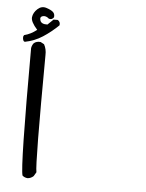

<svg xmlns="http://www.w3.org/2000/svg" viewBox="-52 -590 603 791"><g transform="rotate(5 250.0 -194.5)"><path d="M91.8 159.2Q79.1 158.2 70.3 150.4Q58.6 118.2 59.6 -376Q61.5 -387.7 68.4 -396.5Q79.1 -406.2 96.7 -404.3L111.3 -396.5Q122.1 -377 121.1 -352.5Q118.2 97.7 126 131.8L116.2 148.4Q105.5 158.2 91.8 159.2ZM31.2 -399.4 26.4 -402.3Q21.5 -411.1 23.4 -421.9L26.4 -426.8Q53.7 -433.6 78.1 -453.1Q49.8 -484.4 52.2 -503.4Q54.7 -522.5 71.3 -537.6Q87.9 -552.7 107.9 -546.4Q127.9 -540 136.2 -532.2Q144.5 -524.4 142.6 -510.7Q134.8 -499 122.1 -502.9Q109.4 -514.6 96.2 -511.2Q83 -507.8 87.9 -492.7Q92.8 -477.5 118.2 -478.5L141.6 -501H159.2Q170.9 -493.2 168 -479.5Q137.7 -450.2 104.5 -428.7Q71.3 -407.2 31.2 -399.4Z"/></g></svg>

Font: JasonHandwriting2
Style: Regular
Weight: 400
Version: Version 1.05.10